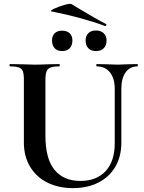

<svg xmlns="http://www.w3.org/2000/svg" viewBox="-20 -955 743 989"><path d="M478 -613Q476 -613 476 -619Q476 -625 478 -625L526 -624Q564 -622 587 -622Q606 -622 642 -624L688 -625Q690 -625 690 -619Q690 -613 688 -613Q649 -613 627 -582Q605 -551 605 -497V-219Q605 -149 574 -96Q543 -43 486.5 -14.5Q430 14 356 14Q282 14 225 -14Q168 -42 135.5 -95.5Q103 -149 103 -221V-544Q103 -574 97.5 -588Q92 -602 77.5 -607.5Q63 -613 32 -613Q29 -613 29 -619Q29 -625 32 -625L85 -624Q131 -622 158 -622Q188 -622 234 -624L285 -625Q288 -625 288 -619Q288 -613 285 -613Q254 -613 239.5 -607Q225 -601 219.5 -586.5Q214 -572 214 -542V-256Q214 -137 261 -80Q308 -23 394 -23Q477 -23 524 -73.5Q571 -124 571 -218V-497Q571 -551 546.5 -582Q522 -613 478 -613ZM246 -896Q234 -898 257.5 -909.5Q281 -921 311.5 -929.5Q342 -938 348 -934L393 -907Q470 -860 525 -832Q528 -831 528 -828Q528 -825 526 -822.5Q524 -820 521 -821Q403 -865 246 -896ZM248 -747Q248 -770 261.5 -783.5Q275 -797 300 -797Q325 -797 339 -783.5Q353 -770 353 -747Q353 -721 339 -706.5Q325 -692 300 -692Q275 -692 261.5 -706.5Q248 -721 248 -747ZM421 -747Q421 -770 435 -784Q449 -798 474 -798Q499 -798 514 -784Q529 -770 529 -747Q529 -721 514.5 -706.5Q500 -692 474 -692Q449 -692 435 -706.5Q421 -721 421 -747Z"/></svg>

Font: Cormorant SC
Style: Bold
Weight: 700
Designer: Christian Thalmann (Catharsis Fonts)
Foundry: Catharsis Fonts
Version: Version 4.000